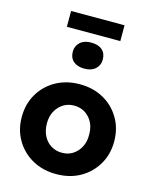

<svg xmlns="http://www.w3.org/2000/svg" viewBox="-137 -1038 912 1138"><g transform="rotate(15 318.5 -468.5)"><path d="M319 10Q237 10 173 -25.5Q109 -61 72 -123.5Q35 -186 35 -265Q35 -345 72 -407.5Q109 -470 173 -505.5Q237 -541 319 -541Q401 -541 464.5 -505.5Q528 -470 565 -407.5Q602 -345 602 -265Q602 -186 565 -123.5Q528 -61 464.5 -25.5Q401 10 319 10ZM319 -121Q375 -121 412 -162Q449 -203 448 -265Q449 -329 412 -369.5Q375 -410 319 -410Q263 -410 225.5 -369Q188 -328 189 -265Q189 -224 205.5 -191Q222 -158 252 -139.5Q282 -121 319 -121ZM319 -637Q276 -637 251.5 -658Q227 -679 227 -717Q227 -752 251.5 -774.5Q276 -797 319 -797Q363 -797 387 -776Q411 -755 411 -717Q411 -682 386.5 -659.5Q362 -637 319 -637ZM155 -850V-947H483V-850Z"/></g></svg>

Font: Readex Pro bold
Style: Bold
Weight: 700
Designer: Bonnie Shaver-Troup, Thomas Jockin
Foundry: Lexend
Version: Version 1.200; ttfautohint (v1.8.3)